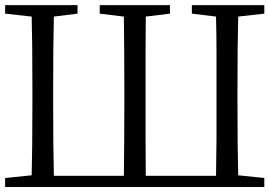

<svg xmlns="http://www.w3.org/2000/svg" viewBox="-40 -749 1078 769"><path d="M-19.5 0V-36.1L86.9 -46.9Q89.8 -155.3 89.8 -336.9V-391.6Q89.8 -576.2 86.9 -682.6L-19.5 -694.3V-728.5H270.5V-694.3L175.8 -682.6Q172.9 -574.2 172.9 -391.6V-336.9Q172.9 -153.3 175.8 -44.9H456.1Q458 -188.5 458 -344.7V-389.6Q458 -539.1 456.1 -682.6L359.4 -694.3V-728.5H640.6V-694.3L543.9 -682.6Q543 -611.3 543 -539.1V-192.4Q543 -118.2 543.9 -44.9H825.2Q826.2 -112.3 827.1 -190.4V-538.1Q827.1 -611.3 825.2 -682.6L728.5 -694.3V-728.5H1018.6V-694.3L914.1 -682.6Q911.1 -576.2 911.1 -391.6V-336.9Q911.1 -155.3 914.1 -46.9L1018.6 -36.1V0Z"/></svg>

Font: GenEi Koburi Mincho v6
Style: Regular
Weight: 400
Designer: o_tamon (Modified)
Foundry: o_tamon / Adobe Systems Incorporated
Version: Version 6.1